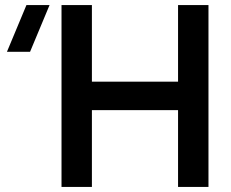

<svg xmlns="http://www.w3.org/2000/svg" viewBox="-20 -740 915 760"><path d="M223.5 0V-720H343.8V-416.8H684.8V-720H805.2V0H684.8V-304H343.8V0ZM99 -535H7.5L84.7 -720H176.2Z"/></svg>

Font: Manrope ExtraLight
Style: Regular
Weight: 200
Designer: Mikhail Sharanda
Foundry: Mikhail Sharanda
Version: Version 4.505